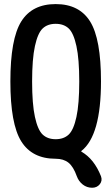

<svg xmlns="http://www.w3.org/2000/svg" viewBox="-20 -760 540 931"><path d="M313 -622.1Q289.1 -644.5 250 -644.5Q210.9 -644.5 187 -622.1Q163.1 -599.6 149.4 -536.6Q135.7 -473.6 135.7 -364.7Q135.7 -255.9 149.4 -192.9Q163.1 -129.9 187 -107.4Q210.9 -85 250 -85Q289.1 -85 313 -107.4Q336.9 -129.9 350.6 -192.9Q364.3 -255.9 364.3 -364.7Q364.3 -473.6 350.6 -536.6Q336.9 -599.6 313 -622.1ZM250 9.8Q135.7 9.8 83 -74.7Q30.3 -159.2 30.3 -365.2Q30.3 -571.3 83 -655.8Q135.7 -740.2 250 -740.2Q364.3 -740.2 417 -655.8Q469.7 -571.3 469.7 -365.2Q469.7 -102.5 375 -28.3Q374 -27.3 374 -26.4Q374 -24.4 375 -24.4Q436.5 10.7 469.7 94.7Q477.5 116.2 463.9 133.3Q450.2 150.4 426.8 150.4Q401.4 150.4 381.3 134.8Q361.3 119.1 352.5 94.7Q335.9 47.9 312 28.8Q288.1 9.8 250 9.8Z"/></svg>

Font: Rounded-X Mgen+ 2m medium
Style: Regular
Weight: 500
Designer: [Source Han Sans]
Ryoko NISHIZUKA  (kana & ideographs); Paul D. Hunt (Latin, Greek & Cyrillic); Wenlong ZHANG  (bopomofo
Version: Version 1.059.20150602